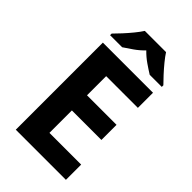

<svg xmlns="http://www.w3.org/2000/svg" viewBox="-276 -1023 1113 1113"><g transform="rotate(45 280.0 -467.0)"><path d="M501 0H90V-714H501V-590H241V-433H483V-309H241V-125H501ZM388 -934Q402 -912 424.5 -884.5Q447 -857 471 -831Q495 -805 513 -787V-774H414Q388 -790 357 -811.5Q326 -833 300 -860Q274 -833 244 -812Q214 -791 188 -774H89V-787Q108 -806 131.5 -831.5Q155 -857 177.5 -884.5Q200 -912 214 -934Z"/></g></svg>

Font: Noto Sans Tangsa
Style: Regular
Weight: 400
Designer: David Williams
Foundry: Google LLC
Version: Version 1.504